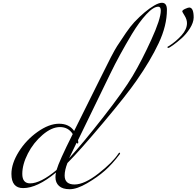

<svg xmlns="http://www.w3.org/2000/svg" viewBox="-20 -1350 1410 1378"><path d="M530 -326 476 -214Q578 -326 722.5 -511Q867 -696 932 -805Q997 -914 1065.5 -1064Q1134 -1214 1134 -1274Q1134 -1302 1116 -1302Q1081 -1302 1030 -1247Q979 -1192 927 -1106Q836 -954 772 -822L540 -344Q542 -336 542 -328Q542 -320 536 -320Q533 -320 530 -326ZM502 -388Q470 -438 410.5 -438Q351 -438 285.5 -382Q220 -326 180 -248Q140 -170 140 -102Q140 -34 196 -34Q271 -34 386 -130Q403 -191 502 -388ZM512 -410 702 -792Q790 -972 820.5 -1019Q851 -1066 883.5 -1113.5Q916 -1161 944 -1191Q1021 -1272 1086 -1310Q1120 -1330 1142 -1330Q1178 -1330 1178 -1280Q1178 -1166 1119 -1040.5Q1060 -915 960 -772Q892 -673 721.5 -470Q551 -267 464 -180Q444 -129 444 -90Q444 -26 515 -26Q586 -26 687.5 -105.5Q789 -185 830 -248Q834 -254 838 -254Q842 -254 842 -251Q842 -248 840 -244Q786 -172 732.5 -125Q679 -78 605.5 -35Q532 8 480.5 8Q429 8 403.5 -15.5Q378 -39 378 -78Q378 -96 382 -112Q247 0 146 0Q62 0 62 -102Q62 -176 114.5 -260.5Q167 -345 249.5 -403.5Q332 -462 404 -462Q476 -462 512 -410ZM1338 -1296Q1370 -1296 1370 -1224Q1369 -1187 1342.5 -1145.5Q1316 -1104 1282.5 -1074.5Q1249 -1045 1221.5 -1025.5Q1194 -1006 1188 -1006Q1182 -1006 1182 -1010Q1182 -1014 1183.5 -1015Q1185 -1016 1189 -1018Q1193 -1020 1196 -1022Q1245 -1054 1283.5 -1097Q1322 -1140 1322 -1184Q1322 -1210 1305 -1237.5Q1288 -1265 1288 -1268Q1288 -1277 1309 -1286.5Q1330 -1296 1338 -1296Z"/></svg>

Font: Miama
Style: Regular
Weight: 400
Italic angle: 16.5°
Designer: Linus Romer
Foundry: Linus Romer
Version: 0.32